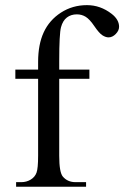

<svg xmlns="http://www.w3.org/2000/svg" viewBox="-20 -713 475 733"><path d="M206.1 -412.1V-118.2Q206.1 -55.7 219.7 -39.1Q237.8 -17.6 268.1 -17.6H308.6V0H41.5V-17.6H61.5Q81.1 -17.6 97.2 -27.3Q113.3 -37.1 119.4 -53.7Q125.5 -70.3 125.5 -118.2V-412.1H38.6V-447.3H125.5V-476.6Q125.5 -543.5 147 -589.8Q168.5 -636.2 212.6 -664.8Q256.8 -693.4 312 -693.4Q363.3 -693.4 406.2 -660.2Q434.6 -638.2 434.6 -610.8Q434.6 -596.2 421.9 -583.3Q409.2 -570.3 394.5 -570.3Q383.3 -570.3 370.8 -578.4Q358.4 -586.4 340.3 -613Q322.3 -639.6 307.1 -648.9Q292 -658.2 273.4 -658.2Q251 -658.2 235.4 -646.2Q219.7 -634.3 212.9 -609.1Q206.1 -584 206.1 -479.5V-447.3H321.3V-412.1Z"/></svg>

Font: Jameel Khushkhati
Style: Regular
Weight: 400
Version: Version 3.5